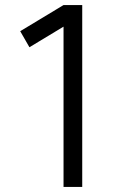

<svg xmlns="http://www.w3.org/2000/svg" viewBox="-20 -740 466 760"><path d="M231.5 0V-634.5L96.5 -553L60 -616.5L231.5 -720H305.5V0Z"/></svg>

Font: Vela Sans
Style: Regular
Weight: 400
Designer: Principal design: Mikhail Sharanda - project Manrope.
Design modification: Ravid Balaliev
Foundry: Mikhail Sharanda
Version: Version 1.001;August 23, 2023;FontCreator 14.0.0.2901 64-bit